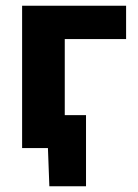

<svg xmlns="http://www.w3.org/2000/svg" viewBox="-20 -519 482 673"><path d="M57.5 0V-499H422V-382H207V-115.5H281.5V134H153L148 0Z"/></svg>

Font: Heraclito
Style: Bold
Weight: 700
Designer: Kostas Bartsokas (font) & Cristiano Sobral (main changes)
Foundry: Kostas Bartsokas (font) & Cristiano Sobral (main changes)
Version: Version 1.00;July 8, 2020;FontCreator 13.0.0.2655 64-bit